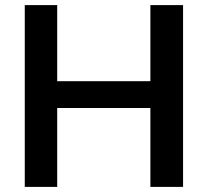

<svg xmlns="http://www.w3.org/2000/svg" viewBox="-20 -732 814 752"><path d="M569 -712H697V0H569V-309H204V0H77V-712H204V-414H569Z"/></svg>

Font: PRinguin Sans
Style: Bold
Weight: 700
Designer: Vernon Adams
Foundry: Vernon Adams
Version: ""